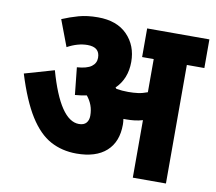

<svg xmlns="http://www.w3.org/2000/svg" viewBox="-72 -716 897 799"><g transform="rotate(10 376.0 -316.0)"><path d="M459 -210Q459 -137 415 -97.5Q371 -58 289 -58Q228 -58 179 -84.5Q130 -111 90 -174.5Q50 -238 16 -348L141 -384Q198 -181 278 -181Q299 -181 309 -192.5Q319 -204 319 -223Q319 -247 311.5 -267Q304 -287 290 -304Q267 -299 241 -297L229 -412Q271 -415 290 -429Q309 -443 309 -466Q309 -511 257 -511Q216 -511 172 -487L130 -598Q163 -612 198.5 -622Q234 -632 280 -632Q360 -632 404 -587Q448 -542 448 -473Q448 -402 402 -357Q404 -355 407 -352Q431 -348 457 -348Q479 -348 498 -350.5Q517 -353 538 -361V-501H489V-622H752V-501H678V0H538V-243Q521 -238 504 -236Q487 -234 470 -234Q464 -234 457 -234Q459 -222 459 -210Z"/></g></svg>

Font: Noto Sans Condensed ExtraBold
Style: Regular
Weight: 800
Width: 3
Designer: Monotype Design Team
Foundry: Monotype Imaging Inc.
Version: Version 2.013; ttfautohint (v1.8.4.7-5d5b)